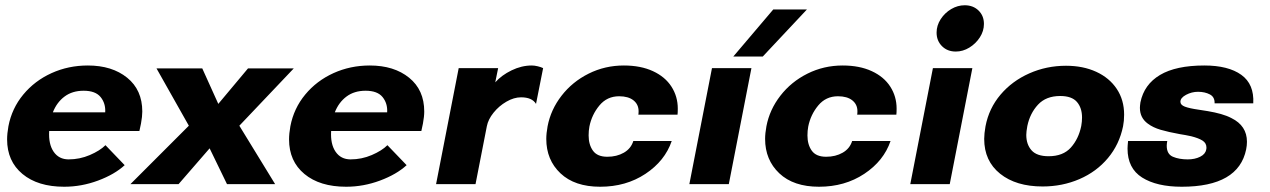

<svg xmlns="http://www.w3.org/2000/svg" viewBox="-20 -700 4828 730"><path d="M7 -170Q7 -192 12 -220Q25 -288 68.5 -340.5Q112 -393 176 -422Q240 -451 314 -451Q406 -451 463.5 -404.5Q521 -358 521 -276Q521 -257 516 -230L510 -202H167Q164 -152 184 -123Q204 -94 241 -94Q283 -94 321.5 -110.5Q360 -127 381 -148L454 -72Q416 -37 353 -13.5Q290 10 224 10Q124 10 65.5 -38.5Q7 -87 7 -170ZM380 -273Q382 -307 362.5 -331Q343 -355 298 -355Q255 -355 225.5 -333Q196 -311 181 -273Z M698 -222 575 -440H749L810 -305L923 -440H1097L890 -222L1026 0H843L777 -136L659 0H476Z M1079 -170Q1079 -192 1084 -220Q1097 -288 1140.5 -340.5Q1184 -393 1248 -422Q1312 -451 1386 -451Q1478 -451 1535.5 -404.5Q1593 -358 1593 -276Q1593 -257 1588 -230L1582 -202H1239Q1236 -152 1256 -123Q1276 -94 1313 -94Q1355 -94 1393.5 -110.5Q1432 -127 1453 -148L1526 -72Q1488 -37 1425 -13.5Q1362 10 1296 10Q1196 10 1137.5 -38.5Q1079 -87 1079 -170ZM1452 -273Q1454 -307 1434.5 -331Q1415 -355 1370 -355Q1327 -355 1297.5 -333Q1268 -311 1253 -273Z M1724 -441H1874L1863 -387Q1887 -414 1925 -432.5Q1963 -451 2002 -451Q2012 -451 2024.5 -448Q2037 -445 2045 -441L2018 -305Q2003 -330 1961 -330Q1934 -330 1905.5 -313.5Q1877 -297 1856.5 -271.5Q1836 -246 1831 -220L1788 0H1638Z M2057 -172Q2057 -193 2062 -220Q2074 -283 2115 -336Q2156 -389 2218 -420Q2280 -451 2352 -451Q2416 -451 2462.5 -429.5Q2509 -408 2533 -370.5Q2557 -333 2557 -287Q2557 -272 2556 -264H2407Q2408 -268 2408 -277Q2408 -303 2388.5 -318.5Q2369 -334 2334 -334Q2288 -334 2259 -299Q2230 -264 2221 -219Q2218 -203 2218 -185Q2218 -150 2234.5 -127Q2251 -104 2289 -104Q2325 -104 2352 -119.5Q2379 -135 2388 -164H2534Q2508 -88 2434 -39Q2360 10 2262 10Q2165 10 2111 -41Q2057 -92 2057 -172Z M2687 -441H2837L2751 0H2601ZM2920 -664H3048L2880 -485H2768Z M2889 -172Q2889 -193 2894 -220Q2906 -283 2947 -336Q2988 -389 3050 -420Q3112 -451 3184 -451Q3248 -451 3294.5 -429.5Q3341 -408 3365 -370.5Q3389 -333 3389 -287Q3389 -272 3388 -264H3239Q3240 -268 3240 -277Q3240 -303 3220.5 -318.5Q3201 -334 3166 -334Q3120 -334 3091 -299Q3062 -264 3053 -219Q3050 -203 3050 -185Q3050 -150 3066.5 -127Q3083 -104 3121 -104Q3157 -104 3184 -119.5Q3211 -135 3220 -164H3366Q3340 -88 3266 -39Q3192 10 3094 10Q2997 10 2943 -41Q2889 -92 2889 -172Z M3527 -441H3677L3591 0H3441ZM3648 -680Q3680 -680 3700.5 -660Q3721 -640 3721 -609Q3721 -582 3705.5 -558Q3690 -534 3665.5 -519Q3641 -504 3614 -504Q3582 -504 3561.5 -524.5Q3541 -545 3541 -576Q3541 -603 3556.5 -627Q3572 -651 3596.5 -665.5Q3621 -680 3648 -680Z M3722 -172Q3722 -192 3727 -220Q3740 -288 3784 -340Q3828 -392 3893.5 -421Q3959 -450 4033 -450Q4098 -450 4148 -427Q4198 -404 4226 -362Q4254 -320 4254 -264Q4254 -240 4250 -220Q4236 -151 4192.5 -99Q4149 -47 4084 -19Q4019 9 3944 9Q3843 9 3782.5 -39.5Q3722 -88 3722 -172ZM3882 -187Q3882 -151 3902 -128.5Q3922 -106 3967 -106Q4022 -106 4051.5 -139Q4081 -172 4091 -221Q4094 -238 4094 -253Q4094 -290 4074.5 -312.5Q4055 -335 4011 -335Q3957 -335 3926.5 -302Q3896 -269 3886 -221Q3882 -199 3882 -187Z M4267 -135Q4267 -144 4269 -164H4418Q4416 -152 4416 -146Q4416 -114 4439.5 -104Q4463 -94 4496 -94Q4523 -94 4543 -104Q4563 -114 4566 -131Q4567 -134 4567 -139Q4567 -156 4552 -165.5Q4537 -175 4509 -182Q4486 -187 4466 -190Q4422 -198 4393 -206.5Q4364 -215 4344 -230Q4314 -252 4314 -290Q4314 -297 4316 -311Q4330 -379 4390.5 -415Q4451 -451 4559 -451Q4650 -451 4699.5 -415.5Q4749 -380 4745 -307H4598Q4599 -331 4580 -341Q4561 -351 4535 -351Q4511 -351 4489.5 -339.5Q4468 -328 4468 -313Q4468 -301 4485 -294.5Q4502 -288 4537 -283Q4545 -282 4572 -277.5Q4599 -273 4622 -266.5Q4645 -260 4662 -251Q4721 -222 4721 -161Q4721 -147 4718 -132Q4689 10 4473 10Q4378 10 4322.5 -25Q4267 -60 4267 -135Z"/></svg>

Font: Teachers
Style: Bold Italic
Weight: 700
Designer: Alfredo Marco Pradil & Chank Diesel
Version: Version 0.009